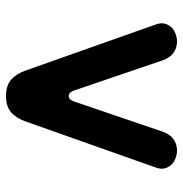

<svg xmlns="http://www.w3.org/2000/svg" viewBox="-5 -595 610 640"><g transform="rotate(90 300.0 -275.0)"><path d="M61.4 -489.8Q55.6 -506.1 58.8 -518.9Q62.1 -531.8 70.7 -541Q79.4 -550.3 92.4 -555.1Q105.4 -560 118.8 -560Q140.7 -560 157.1 -547.5Q173.4 -535 180.8 -513.1L282.2 -215.6Q287.9 -199.2 300 -199.2Q312.1 -199.2 317.8 -215.6L419.2 -513.1Q426.6 -535 442.9 -547.5Q459.3 -560 481.2 -560Q494.6 -560 507.6 -555.1Q520.6 -550.3 529.3 -541Q537.9 -531.8 541.2 -518.9Q544.4 -506.1 538.6 -489.8L384.7 -54.8Q373.2 -23.1 353.8 -6.6Q334.4 10 300 10Q265.9 10 246.3 -6.6Q226.8 -23.1 215.3 -54.8Z"/></g></svg>

Font: Maple Mono
Style: Regular
Weight: 400
Monospace: yes
Designer: subframe7536
Version: Version 7.300